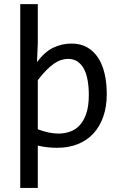

<svg xmlns="http://www.w3.org/2000/svg" viewBox="-20 -710 590 930"><path d="M497.1 -253.9Q497.1 -192.9 480.2 -144.8Q463.4 -96.7 432.4 -63.2Q401.4 -29.8 356.9 -12Q312.5 5.9 256.8 5.9Q233.4 5.9 210.2 3.4Q187 1 163.1 -4.9V200.2H78.1V-689.9H163.1V-500L159.2 -409.2Q195.8 -458.5 237.5 -478.8Q279.3 -499 327.1 -499Q369.1 -499 400.9 -481.4Q432.6 -463.9 454.1 -431.9Q475.6 -399.9 486.3 -354.7Q497.1 -309.6 497.1 -253.9ZM410.2 -250Q410.2 -288.6 404.5 -320.8Q398.9 -353 386.7 -376Q374.5 -398.9 355.5 -411.9Q336.4 -424.8 310.1 -424.8Q293.9 -424.8 277.3 -419.7Q260.7 -414.6 242.9 -402.6Q225.1 -390.6 205.3 -370.8Q185.5 -351.1 163.1 -321.8V-84Q188 -74.2 213.9 -68.6Q239.7 -63 263.2 -63Q292.5 -63 319.1 -72.3Q345.7 -81.5 366 -103.3Q386.2 -125 398.2 -160.9Q410.2 -196.8 410.2 -250Z"/></svg>

Font: Code New Roman
Style: Regular
Weight: 400
Monospace: yes
Designer: Sam Radian
Foundry: Code New Roman
Version: Version 2.00 November 29, 2014